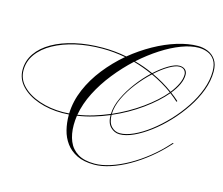

<svg xmlns="http://www.w3.org/2000/svg" viewBox="-285 -966 1483 1278"><g transform="rotate(15 456.0 -327.0)"><path d="M463 144Q391 144 343.5 120.5Q296 97 267.5 58Q239 19 227 -29.5Q215 -78 215 -129Q215 -132 215 -135Q192 -133 170 -133Q80 -133 5 -159Q-70 -185 -115 -232.5Q-160 -280 -160 -343Q-160 -406 -124.5 -457.5Q-89 -509 -24 -546Q41 -583 128.5 -603Q216 -623 319 -623Q361 -623 402.5 -619Q444 -615 484 -607Q555 -665 632 -708Q709 -751 785.5 -774.5Q862 -798 928 -798Q964 -798 997 -784.5Q1030 -771 1051 -740.5Q1072 -710 1072 -659Q1072 -596 1047.5 -530Q1023 -464 981 -401Q939 -338 886.5 -282.5Q834 -227 778 -185Q722 -143 669.5 -119Q617 -95 574 -95Q538 -95 511 -122Q484 -149 484 -203Q432 -181 378 -165Q324 -149 269 -141Q264 -108 264 -76Q264 -13 284 35Q304 83 348 110Q392 137 463 137Q513 137 572 118Q631 99 692.5 64.5Q754 30 813.5 -17.5Q873 -65 923 -121L931 -130H939L931 -121Q879 -63 819 -14.5Q759 34 696.5 69.5Q634 105 574 124.5Q514 144 463 144ZM885 -402Q860 -425 831 -447Q776 -381 686.5 -316.5Q597 -252 490 -206Q491 -153 515.5 -127.5Q540 -102 574 -102Q616 -102 668.5 -126Q721 -150 776 -192Q831 -234 882.5 -288.5Q934 -343 975.5 -405.5Q1017 -468 1041 -533Q1065 -598 1065 -659Q1065 -708 1046.5 -736Q1028 -764 998.5 -776Q969 -788 935 -788Q883 -788 818 -763.5Q753 -739 684 -694.5Q615 -650 549 -591Q616 -573 679 -544Q726 -587 770 -613Q814 -639 843 -639Q868 -639 882.5 -626Q897 -613 897 -590Q897 -559 881 -524Q865 -489 835 -452Q864 -431 889 -408ZM844 -633Q817 -633 774 -608Q731 -583 685 -541Q764 -505 830 -456Q858 -492 874 -526Q890 -560 890 -590Q890 -608 878.5 -620.5Q867 -633 844 -633ZM-153 -342Q-153 -281 -108.5 -235.5Q-64 -190 10 -165Q84 -140 172 -140Q193 -140 215 -142Q218 -228 253 -310Q288 -392 346.5 -466Q405 -540 477 -601Q398 -616 319 -616Q221 -616 135.5 -596.5Q50 -577 -15 -541Q-80 -505 -116.5 -454.5Q-153 -404 -153 -342ZM543 -586Q477 -525 420 -453.5Q363 -382 323.5 -304.5Q284 -227 270 -148Q324 -156 378 -172.5Q432 -189 484 -211Q486 -266 514 -325Q542 -384 584 -439.5Q626 -495 673 -539Q610 -567 543 -586ZM680 -536Q633 -493 590 -438Q547 -383 519.5 -325Q492 -267 490 -213Q595 -259 683.5 -322.5Q772 -386 826 -451Q759 -500 680 -536Z"/></g></svg>

Font: Ballet 72pt
Style: Regular
Weight: 400
Designer: Maximiliano R. Sproviero
Foundry: Omnibus-Type
Version: Version 1.100; ttfautohint (v1.8.3)